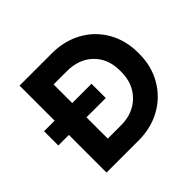

<svg xmlns="http://www.w3.org/2000/svg" viewBox="-164 -897 1093 1093"><g transform="rotate(-45 383.0 -350.0)"><path d="M117.2 0V-303.2H32.2V-418H117.2V-700.2H377Q476.1 -700.2 555.9 -657Q635.7 -613.8 681.4 -534.7Q727.1 -455.6 727.1 -356V-346.2Q727.1 -246.6 680.7 -167Q634.3 -87.4 554.4 -43.7Q474.6 0 377 0ZM414.1 -303.2H258.8V-131.8H366.2Q461.4 -131.8 521.7 -191.4Q582 -251 582 -346.2V-356Q582 -451.7 522.7 -509.8Q463.4 -567.9 366.2 -567.9H258.8V-418H414.1Z"/></g></svg>

Font: SUSE
Style: Bold
Weight: 700
Designer: Rene Bieder
Foundry: SUSE
Version: Version 1.000